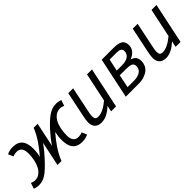

<svg xmlns="http://www.w3.org/2000/svg" viewBox="141 -1395 2278 2278"><g transform="rotate(-45 1279.5 -256.0)"><path d="M881.8 -6.8Q859.4 3.4 836.7 9.3Q814 15.1 783.2 15.1Q738.8 15.1 708 2Q677.2 -11.2 658.2 -35.9Q639.2 -60.5 630.6 -95.5Q622.1 -130.4 622.1 -173.8Q622.1 -235.8 636.2 -296.9Q606.4 -262.2 579.3 -227.8Q552.2 -193.4 528.1 -157.2Q503.9 -121.1 482.9 -82.3Q461.9 -43.5 444.8 0H377.9L442.9 -308.1Q430.2 -289.1 412.6 -265.9Q395 -242.7 374.3 -218.3Q353.5 -193.8 331.3 -169.2Q309.1 -144.5 287.1 -121.8Q265.1 -99.1 244.6 -79.6Q224.1 -60.1 207 -45.9Q173.3 -18.1 137 -1.5Q100.6 15.1 54.2 15.1Q35.2 15.1 15.4 11Q-4.4 6.8 -20 1L4.9 -73.2Q9.8 -70.3 16.8 -67.4Q23.9 -64.5 31.7 -62.5Q39.6 -60.5 47.4 -59.3Q55.2 -58.1 62 -58.1Q103 -58.1 134.5 -80.3Q166 -102.5 187.7 -141.1Q209.5 -179.7 220.7 -231.4Q231.9 -283.2 231.9 -341.8Q231.9 -367.2 227.3 -387.9Q222.7 -408.7 212.4 -423.3Q202.1 -438 185.3 -446Q168.5 -454.1 144 -454.1Q127.4 -454.1 111.1 -450.7Q94.7 -447.3 81.1 -440.9L53.2 -504.9Q75.7 -515.6 98.4 -521.2Q121.1 -526.9 151.9 -526.9Q196.3 -526.9 227.1 -513.7Q257.8 -500.5 276.9 -475.8Q295.9 -451.2 304.4 -416.3Q313 -381.3 313 -337.9Q313 -306.2 309.3 -275.6Q305.7 -245.1 297.9 -215.8Q326.7 -249.5 353.5 -283.4Q380.4 -317.4 404.8 -353.3Q429.2 -389.2 450.7 -428.2Q472.2 -467.3 490.2 -512.2H557.1L492.2 -206.1Q514.6 -240.2 545.7 -279.8Q576.7 -319.3 611.3 -357.9Q646 -396.5 682.1 -430.2Q718.3 -463.9 751 -485.8Q781.2 -506.3 812 -516.6Q842.8 -526.9 880.9 -526.9Q899.4 -526.9 919.4 -522.9Q939.5 -519 955.1 -513.2L930.2 -439Q925.3 -441.9 918.2 -444.6Q911.1 -447.3 903.3 -449.5Q895.5 -451.7 887.7 -452.9Q879.9 -454.1 873 -454.1Q832 -454.1 800.5 -432.4Q769 -410.6 747.3 -372.6Q725.6 -334.5 714.4 -282.5Q703.1 -230.5 703.1 -169.9Q703.1 -145 707.8 -124.3Q712.4 -103.5 722.7 -88.9Q732.9 -74.2 749.8 -66.2Q766.6 -58.1 791 -58.1Q807.6 -58.1 824 -61.5Q840.3 -64.9 854 -70.8Z M1152.8 -512.2 1089.8 -210Q1084 -182.1 1080.1 -159.4Q1076.2 -136.7 1076.2 -116.2Q1076.2 -86.9 1088.4 -74.5Q1100.6 -62 1127 -62Q1166 -62 1213.1 -85.2Q1260.3 -108.4 1309.1 -149.9L1385.7 -512.2H1468.8L1360.8 0H1277.8L1293.9 -76.2Q1272 -56.2 1249.5 -39.3Q1227.1 -22.5 1203.6 -10.5Q1180.2 1.5 1156.5 8.3Q1132.8 15.1 1108.9 15.1Q1076.2 15.1 1054 6.3Q1031.7 -2.4 1017.8 -18.3Q1003.9 -34.2 997.8 -55.7Q991.7 -77.1 991.7 -102.1Q991.7 -120.1 996.1 -147.5Q1000.5 -174.8 1007.8 -210L1070.8 -512.2Z M1876 -271Q1914.6 -261.2 1934.8 -236.8Q1955.1 -212.4 1955.1 -166Q1955.1 -131.8 1941.7 -101.8Q1928.2 -71.8 1900.6 -49.1Q1873 -26.4 1831.8 -13.2Q1790.5 0 1734.9 0H1523.9L1631.8 -512.2H1820.3Q1863.8 -512.2 1894.8 -507.1Q1925.8 -502 1945.6 -489.5Q1965.3 -477.1 1974.6 -456.5Q1983.9 -436 1983.9 -405.8Q1983.9 -362.3 1957.3 -327.6Q1930.7 -293 1876 -271ZM1754.9 -294.9Q1822.3 -294.9 1859.1 -321Q1896 -347.2 1896 -393.1Q1896 -410.2 1889.6 -420.7Q1883.3 -431.2 1872.3 -437Q1861.3 -442.9 1845.7 -444.8Q1830.1 -446.8 1812 -446.8H1700.2L1667 -294.9ZM1730 -64.9Q1738.8 -64.9 1752.4 -66.2Q1766.1 -67.4 1781.5 -70.8Q1796.9 -74.2 1812.7 -81.3Q1828.6 -88.4 1841.3 -99.6Q1854 -110.8 1862.1 -127.7Q1870.1 -144.5 1870.1 -168Q1870.1 -186 1863.5 -198.2Q1856.9 -210.4 1843 -217.3Q1829.1 -224.1 1807.9 -227.1Q1786.6 -230 1756.8 -230H1652.8L1619.1 -64.9Z M2234.9 -512.2 2171.9 -210Q2166 -182.1 2162.1 -159.4Q2158.2 -136.7 2158.2 -116.2Q2158.2 -86.9 2170.4 -74.5Q2182.6 -62 2209 -62Q2248 -62 2295.2 -85.2Q2342.3 -108.4 2391.1 -149.9L2467.8 -512.2H2550.8L2442.9 0H2359.9L2376 -76.2Q2354 -56.2 2331.5 -39.3Q2309.1 -22.5 2285.6 -10.5Q2262.2 1.5 2238.5 8.3Q2214.8 15.1 2190.9 15.1Q2158.2 15.1 2136 6.3Q2113.8 -2.4 2099.9 -18.3Q2085.9 -34.2 2079.8 -55.7Q2073.7 -77.1 2073.7 -102.1Q2073.7 -120.1 2078.1 -147.5Q2082.5 -174.8 2089.8 -210L2152.8 -512.2Z"/></g></svg>

Font: Lorenzo Sans
Style: Italic
Weight: 400
Italic angle: -12°
Foundry: Intel Corporation
Version: Version 1.00; ttfautohint (v1.5)